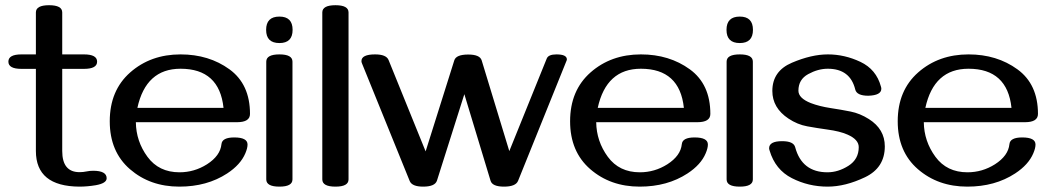

<svg xmlns="http://www.w3.org/2000/svg" viewBox="-20 -694 3969 726"><path d="M280.3 11.7Q115.7 10.7 115.7 -123V-433.6H61Q11.7 -433.6 11.7 -460.9Q11.7 -488.3 61 -488.3H115.7V-647Q115.7 -674.3 165.5 -674.3Q215.3 -674.3 215.3 -647V-488.3H297.4Q347.2 -488.3 347.2 -460.9Q347.2 -433.6 297.4 -433.6H215.3V-123Q215.3 -43 280.8 -43Q294.4 -43 306.9 -45.7Q319.3 -48.3 332 -48.3Q383.3 -48.3 383.3 -20Q383.3 -1 342.3 6.3Q310.1 11.7 280.3 11.7Z M658.2 11.7Q547.4 11.7 471.2 -54.4Q395 -120.6 395 -235.4Q395 -352.1 472.4 -420.2Q549.8 -488.3 662.6 -488.3Q770 -488.3 847.7 -431.9Q925.3 -375.5 925.3 -263.2Q925.3 -231.9 876 -231.9H493.7Q494.6 -159.7 537.6 -101.1Q580.6 -42.5 658.7 -42.5Q714.8 -42.5 762.7 -72.8Q813 -105 817.4 -148.9Q819.8 -174.3 865.7 -174.3Q916 -174.3 916 -147.5Q916 -133.8 907.7 -114.3Q889.6 -71.3 838.9 -38.1Q762.7 11.7 658.2 11.7ZM825.2 -286.1Q809.6 -434.1 662.6 -434.1Q531.7 -434.1 499.5 -286.1Z M1036.6 -531.2Q986.3 -531.2 986.3 -581.1Q986.3 -631.3 1036.6 -631.3Q1086.4 -631.3 1086.4 -581.1Q1086.4 -531.2 1036.6 -531.2ZM1036.6 11.7Q986.8 11.7 986.8 -15.6V-460.9Q986.8 -488.3 1036.6 -488.3Q1085.9 -488.3 1085.9 -460.9V-15.6Q1085.9 11.7 1036.6 11.7Z M1248.5 11.7Q1198.7 11.7 1198.7 -15.6V-647Q1198.7 -674.3 1248.5 -674.3Q1297.9 -674.3 1297.9 -647V-15.6Q1297.9 11.7 1248.5 11.7Z M1885.7 11.7Q1841.8 11.7 1835 -10.3L1735.8 -337.9L1632.3 -11.2Q1625 11.7 1580.1 11.7Q1538.1 11.7 1529.3 -9.3L1348.6 -454.6Q1346.7 -459 1346.7 -462.9Q1346.7 -488.3 1398.4 -488.3Q1440.4 -488.3 1449.2 -467.3L1589.4 -121.6L1697.8 -465.8Q1704.6 -487.8 1750.5 -487.8Q1794.4 -487.8 1801.3 -465.8L1905.8 -122.6L2047.4 -472.7Q2053.7 -488.3 2084 -488.3Q2123.5 -488.3 2123.5 -469.2Q2123.5 -466.8 2121.6 -462.9L1939 -10.3Q1930.2 11.7 1885.7 11.7Z M2398.9 11.7Q2288.1 11.7 2211.9 -54.4Q2135.7 -120.6 2135.7 -235.4Q2135.7 -352.1 2213.1 -420.2Q2290.5 -488.3 2403.3 -488.3Q2510.7 -488.3 2588.4 -431.9Q2666 -375.5 2666 -263.2Q2666 -231.9 2616.7 -231.9H2234.4Q2235.4 -159.7 2278.3 -101.1Q2321.3 -42.5 2399.4 -42.5Q2455.6 -42.5 2503.4 -72.8Q2553.7 -105 2558.1 -148.9Q2560.5 -174.3 2606.4 -174.3Q2656.7 -174.3 2656.7 -147.5Q2656.7 -133.8 2648.4 -114.3Q2630.4 -71.3 2579.6 -38.1Q2503.4 11.7 2398.9 11.7ZM2565.9 -286.1Q2550.3 -434.1 2403.3 -434.1Q2272.5 -434.1 2240.2 -286.1Z M2777.3 -531.2Q2727.1 -531.2 2727.1 -581.1Q2727.1 -631.3 2777.3 -631.3Q2827.1 -631.3 2827.1 -581.1Q2827.1 -531.2 2777.3 -531.2ZM2777.3 11.7Q2727.5 11.7 2727.5 -15.6V-460.9Q2727.5 -488.3 2777.3 -488.3Q2826.7 -488.3 2826.7 -460.9V-15.6Q2826.7 11.7 2777.3 11.7Z M3109.4 11.7Q3037.1 11.7 2974.4 -20.3Q2911.6 -52.2 2890.1 -124.5Q2888.2 -130.4 2888.2 -133.3Q2888.2 -160.2 2937.5 -160.2Q2981 -160.2 2986.8 -137.2Q3012.2 -42.5 3108.9 -42.5Q3149.4 -42.5 3188.2 -67.1Q3227.1 -91.8 3227.1 -137.7Q3227.1 -166.5 3184.6 -185.1Q3155.8 -197.8 3108.9 -204.1Q3069.8 -209.5 3032.5 -216.3Q2995.1 -223.1 2961.4 -245.6Q2900.4 -286.1 2900.4 -350.1Q2900.4 -425.3 2974.4 -456.8Q3048.3 -488.3 3110.4 -488.3Q3173.8 -488.3 3233.6 -460Q3293.5 -431.6 3311 -366.7Q3312.5 -362.3 3312.5 -358.4Q3312.5 -333.5 3263.2 -332Q3219.7 -332 3213.9 -355.5Q3194.8 -434.1 3109.9 -434.1Q3073.2 -434.1 3036.1 -413.8Q2999 -393.6 2999 -351.1Q2999 -322.8 3045.9 -304.2Q3077.6 -292 3121.6 -285.2Q3160.6 -279.3 3196.3 -272.2Q3231.9 -265.1 3265.6 -243.7Q3325.7 -205.6 3325.7 -140.6Q3325.7 -59.6 3251 -23.9Q3176.3 11.7 3109.4 11.7Z M3637.7 11.7Q3526.9 11.7 3450.7 -54.4Q3374.5 -120.6 3374.5 -235.4Q3374.5 -352.1 3451.9 -420.2Q3529.3 -488.3 3642.1 -488.3Q3749.5 -488.3 3827.1 -431.9Q3904.8 -375.5 3904.8 -263.2Q3904.8 -231.9 3855.5 -231.9H3473.1Q3474.1 -159.7 3517.1 -101.1Q3560.1 -42.5 3638.2 -42.5Q3694.3 -42.5 3742.2 -72.8Q3792.5 -105 3796.9 -148.9Q3799.3 -174.3 3845.2 -174.3Q3895.5 -174.3 3895.5 -147.5Q3895.5 -133.8 3887.2 -114.3Q3869.1 -71.3 3818.4 -38.1Q3742.2 11.7 3637.7 11.7ZM3804.7 -286.1Q3789.1 -434.1 3642.1 -434.1Q3511.2 -434.1 3479 -286.1Z"/></svg>

Font: Gayathri
Style: Bold
Weight: 700
Designer: Binoy Dominic <binoy.domenic@gmail.com>
Foundry: SMC
Version: Version 1.000